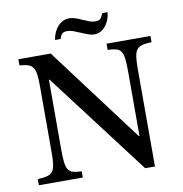

<svg xmlns="http://www.w3.org/2000/svg" viewBox="-101 -1054 1103 1158"><g transform="rotate(-10 451.0 -475.0)"><path d="M694 10 219 -616H215V-189Q215 -139 218.5 -110Q222 -81 232.5 -65Q243 -49 262.5 -44Q282 -39 314 -38V0H45V-38Q80 -39 101.5 -44.5Q123 -50 135 -65Q147 -80 151 -108Q155 -136 155 -182V-588Q155 -631 151.5 -658Q148 -685 137.5 -701Q127 -717 107 -723.5Q87 -730 55 -732V-770H253L690 -187H694V-581Q694 -630 690.5 -659.5Q687 -689 676.5 -705Q666 -721 646.5 -726Q627 -731 595 -732V-770H864V-732Q829 -731 807.5 -725.5Q786 -720 774 -705Q762 -690 758 -662Q754 -634 754 -588V10ZM293 -846Q301 -897 330.5 -928.5Q360 -960 399 -960Q419 -960 438.5 -953Q458 -946 477.5 -937Q497 -928 516 -921Q535 -914 554 -914Q573 -914 583 -923.5Q593 -933 601 -956H634Q629 -905 600.5 -871.5Q572 -838 534 -838Q514 -838 494 -845.5Q474 -853 453.5 -862Q433 -871 412.5 -878.5Q392 -886 372 -886Q353 -886 343.5 -877.5Q334 -869 327 -846Z"/></g></svg>

Font: SVN-Libre Baskerville
Style: Regular
Weight: 400
Designer: Pablo Impallari, Rodrigo Fuenzalida
Foundry: Pablo Impallari, Rodrigo Fuenzalida
Version: Version 1.000; ttfautohint (v1.8.4)